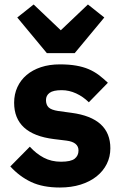

<svg xmlns="http://www.w3.org/2000/svg" viewBox="-20 -824 544 856"><path d="M247 12Q171 12 119 -12.5Q67 -37 26 -82L113 -170Q141 -139 175 -121Q209 -103 252 -103Q296 -103 313 -116.5Q330 -130 330 -153Q330 -190 277 -197L220 -204Q43 -226 43 -366Q43 -404 57.5 -435.5Q72 -467 98.5 -489.5Q125 -512 162.5 -524.5Q200 -537 247 -537Q288 -537 319.5 -531.5Q351 -526 375.5 -515.5Q400 -505 420.5 -489.5Q441 -474 461 -455L376 -368Q351 -393 319.5 -407.5Q288 -422 255 -422Q217 -422 201 -410Q185 -398 185 -378Q185 -357 196.5 -345.5Q208 -334 240 -329L299 -321Q472 -298 472 -163Q472 -125 456 -93Q440 -61 410.5 -37.5Q381 -14 339.5 -1Q298 12 247 12ZM189 -587 57 -746 130 -804 251 -689 372 -804 445 -746 313 -587Z"/></svg>

Font: IBM Plex Sans Hebrew
Style: Bold
Weight: 700
Designer: Mike Abbink, Paul van der Laan, Pieter van Rosmalen, Yanek Iontef
Foundry: Bold Monday
Version: Version 1.2